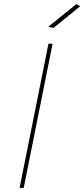

<svg xmlns="http://www.w3.org/2000/svg" viewBox="-20 -911 409 931"><path d="M235 -699 95 0H75L215 -699ZM350 -891 369 -881 240 -776 214 -781Z"/></svg>

Font: Gontserrat Thin
Style: Italic
Weight: 250
Italic angle: -11.3°
Designer: Julieta Ulanovsky
Foundry: Julieta Ulanovsky
Version: Version 6.001